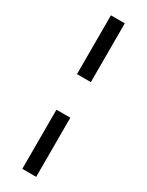

<svg xmlns="http://www.w3.org/2000/svg" viewBox="-226 -764 717 936"><g transform="rotate(30 133.0 -296.0)"><path d="M93.8 -196.3H171.9V136.7H93.8ZM171.9 -727.5V-396.5H93.8V-727.5Z"/></g></svg>

Font: Inter V
Style: 
Weight: 400
Designer: Rasmus Andersson
Foundry: rsms
Version: Version 4.000;git-a3f224843